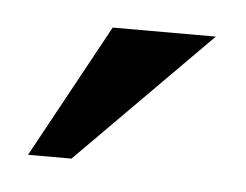

<svg xmlns="http://www.w3.org/2000/svg" viewBox="-27 -746 259 202"><g transform="rotate(5 102.0 -645.5)"><path d="M85.4 -715.8H194.3L54.2 -574.7H8.3Z"/></g></svg>

Font: Arian AMU Serif
Style: Italic
Weight: 400
Italic angle: -15°
Designer: Ruben Hakobyan (Tarumian)
Foundry: Ruben Hakobyan (Tarumian)
Version: Version 1.002